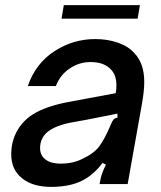

<svg xmlns="http://www.w3.org/2000/svg" viewBox="-20 -721 631 752"><path d="M24 -117Q24 -165 45.5 -205.5Q67 -246 107 -272Q157 -304 245 -321L433 -356Q436 -367 436 -387Q436 -423 418 -445Q391 -478 335 -478Q290 -478 252.5 -452.5Q215 -427 199 -384H89Q119 -472 192.5 -520Q266 -568 353 -568Q402 -568 443 -553.5Q484 -539 508 -511Q545 -471 545 -400Q545 -363 535 -309L480 0H370L374 -21Q380 -47 395 -76L382 -83Q352 -43 315 -21Q264 11 180 11Q108 11 66 -23Q24 -57 24 -117ZM301 -98Q347 -119 368.5 -147.5Q390 -176 414 -233Q419 -246 424.5 -252.5Q430 -259 440 -260V-276L319 -252L258 -241Q197 -229 167 -205Q137 -180 137 -141Q137 -112 158.5 -96Q180 -80 218 -80Q264 -80 301 -98ZM519 -648H221L230 -701H528Z"/></svg>

Font: Open Sauce Sans Medium Italic
Style: Regular
Weight: 500
Italic angle: -10°
Designer: Alfredo Marco Pradil
Foundry: Creative Sauce Fz LLC
Version: Version 1.477